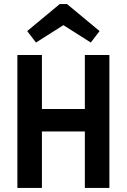

<svg xmlns="http://www.w3.org/2000/svg" viewBox="-20 -919 620 939"><path d="M65 0V-650H185V-386H395V-650H515V0H395V-276H185V0ZM156 -711 113 -767 272 -899H308L467 -767L424 -711L290 -796Z"/></svg>

Font: Sometype Mono
Style: Bold
Weight: 700
Monospace: yes
Designer: Ryoichi Tsunekawa
Foundry: Dharma Type
Version: Version 1.000; ttfautohint (v1.8.3)